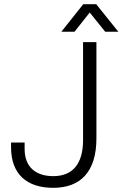

<svg xmlns="http://www.w3.org/2000/svg" viewBox="-20 -888 587 920"><path d="M274 -736H337L410 -828L484 -736H547L441 -868H379ZM235 12C365 12 442 -64 442 -225V-686H378V-217C378 -100 326 -44 235 -44C149 -44 98 -90 98 -174V-205H33V-182C33 -54 108 12 235 12Z"/></svg>

Font: Archivo ExtraLight
Style: Regular
Weight: 200
Designer: Hector Gatti
Foundry: Omnibus-Type
Version: Version 2.001